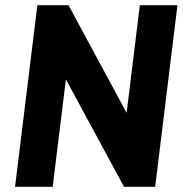

<svg xmlns="http://www.w3.org/2000/svg" viewBox="-20 -720 704 740"><path d="M38 0 124 -700H244L468 -285L519 -700H664L578 0H458L234 -414L183 0Z"/></svg>

Font: Haskoy ExtraBold
Style: Italic
Weight: 800
Designer: Ertekin Erdin
Foundry: Ertekin Erdin
Version: Version 2.000; ttfautohint (v1.8.4.7-5d5b)